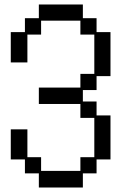

<svg xmlns="http://www.w3.org/2000/svg" viewBox="-20 -807 540 855"><path d="M91 -97H28V-231H102V-107H163V-46H338V-107H400V-282H338V-344H153V-417H338V-478H400V-653H338V-715H163V-653H102V-529H28V-664H91V-726H153V-787H349V-726H410V-664H472V-468H410V-406H349V-355H410V-293H472V-97H410V-35H349V28H153V-35H91Z"/></svg>

Font: DotGothic16
Style: Regular
Weight: 400
Designer: Fontworks Inc.
Foundry: Fontworks Inc.
Version: Version 1.100